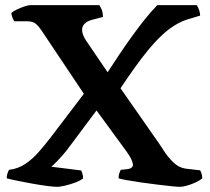

<svg xmlns="http://www.w3.org/2000/svg" viewBox="-20 -724 813 744"><path d="M201.5 0Q189.5 0 164.2 -3.2Q139 -6.5 108.8 -11.8Q78.5 -17 50.8 -22.8Q23 -28.5 6 -33Q6 -43 9.2 -52.8Q12.5 -62.5 15.5 -66Q50 -70 78 -88.8Q106 -107.5 130 -135Q154 -162.5 176 -191L305 -360.5L140.5 -606.5Q131.5 -620.5 119.8 -631Q108 -641.5 86 -641.5H35.5Q33 -645 29 -654Q25 -663 24 -673Q29 -679.5 43.8 -686.5Q58.5 -693.5 73.8 -698.8Q89 -704 96.5 -704H365Q369.5 -697.5 374 -686.8Q378.5 -676 379 -658.5L334.5 -646.5Q318 -642 308 -632.2Q298 -622.5 298 -608Q298 -600.5 301.5 -590Q305 -579.5 314 -566L397 -444Q418.5 -477 442.2 -512.5Q466 -548 490.8 -582.5Q515.5 -617 540.5 -648.2Q565.5 -679.5 589.5 -704H742.5Q747.5 -696.5 751.5 -685.2Q755.5 -674 755.5 -663.5L712 -650.5Q683 -642 656.5 -625.5Q630 -609 604.8 -585Q579.5 -561 554.2 -530.2Q529 -499.5 502.5 -462.5Q476 -425.5 447 -382L582 -188.5Q597 -168 613.8 -141.5Q630.5 -115 652 -94.5Q673.5 -74 699.5 -70.5L755.5 -64Q757.5 -61 760.5 -52.8Q763.5 -44.5 764 -33Q754.5 -25 738 -17.2Q721.5 -9.5 704.8 -4.8Q688 0 677.5 0Q668 0 644 -2.5Q620 -5 589 -8.8Q558 -12.5 527 -17Q496 -21.5 472.2 -25.8Q448.5 -30 439.5 -33Q439.5 -44 442.2 -52.2Q445 -60.5 448 -66L473 -68.5Q483.5 -69.5 489.2 -74Q495 -78.5 495 -85.5Q495 -93 489.2 -106Q483.5 -119 469.5 -138L354 -296L237 -139.5Q221.5 -120.5 204.5 -102.8Q187.5 -85 179 -78L294.5 -63.5Q296.5 -60 299.2 -51.5Q302 -43 302 -33Q291.5 -24 271.2 -16.5Q251 -9 231.2 -4.5Q211.5 0 201.5 0Z"/></svg>

Font: Texturina Medium
Style: Regular
Weight: 500
Designer: Guillermo Torres Carreño
Foundry: Omnibus-Type
Version: Version 1.003